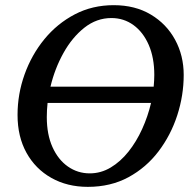

<svg xmlns="http://www.w3.org/2000/svg" viewBox="-20 -707 750 743"><path d="M419.9 -687Q502.9 -687 563.7 -650.6Q624.5 -614.3 657.7 -553Q690.9 -491.7 690.9 -417Q690.9 -337.9 666 -261Q641.1 -184.1 593.5 -121.3Q545.9 -58.6 477.1 -21.2Q408.2 16.1 319.8 16.1Q240.2 16.1 178.7 -18.6Q117.2 -53.2 82.5 -115.7Q47.9 -178.2 47.9 -262.2Q47.9 -342.8 75 -418.7Q102.1 -494.6 151.6 -555.2Q201.2 -615.7 269.3 -651.4Q337.4 -687 419.9 -687ZM411.1 -637.2Q354 -637.2 306.6 -599.9Q259.3 -562.5 225.6 -502Q191.9 -441.4 175.3 -371.6H574.7Q575.7 -382.8 576.4 -394.5Q577.1 -406.2 577.1 -417Q577.1 -483.4 555.7 -533Q534.2 -582.5 496.6 -609.9Q459 -637.2 411.1 -637.2ZM327.1 -36.1Q370.6 -36.1 408.4 -58.8Q446.3 -81.5 477.1 -120.1Q507.8 -158.7 530 -207.5Q552.2 -256.3 564.5 -308.6H164.1Q161.1 -280.8 161.1 -253.9Q161.1 -186.5 183.1 -137.7Q205.1 -88.9 242.9 -62.5Q280.8 -36.1 327.1 -36.1Z"/></svg>

Font: Charis
Style: Italic
Weight: 400
Italic angle: -11°
Designer: Walt Agee, Miriam Martin, Annie Olsen, Victor Gaultney, Lorna Priest, Alan Ward, Bob Hallissy, Martin Hosken, Sharon Cor
Foundry: SIL Global
Version: Version 7.000